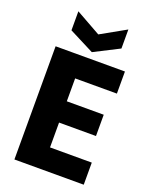

<svg xmlns="http://www.w3.org/2000/svg" viewBox="-170 -1029 881 1119"><g transform="rotate(20 270.5 -469.5)"><path d="M233 -565V-423H462V-291H233V-137H492V0H62V-702H492V-565ZM427 -821 272 -742 117 -821V-939L272 -852L427 -939Z"/></g></svg>

Font: Poppins A&M
Style: Bold-A&M
Weight: 700
Designer: Ninad Kale (Devanagari), Jonny Pinhorn (Latin)
Foundry: Indian Type Foundry
Version: 4.004